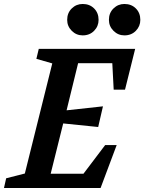

<svg xmlns="http://www.w3.org/2000/svg" viewBox="-55 -946 726 966"><path d="M-35 0 -24 -49 70 -73 208 -627 128 -650 140 -700H625L574 -495H517L510 -628H338L280 -391L463 -411L439 -307L263 -325L200 -72H365L474 -216H532L451 0ZM283 -846Q283 -881 306 -903.5Q329 -926 361 -926Q396 -926 418.5 -903.5Q441 -881 441 -846Q441 -814 418.5 -791Q396 -768 361 -768Q329 -768 306 -791Q283 -814 283 -846ZM493 -846Q493 -881 516 -903.5Q539 -926 571 -926Q606 -926 628.5 -903.5Q651 -881 651 -846Q651 -814 628.5 -791Q606 -768 571 -768Q539 -768 516 -791Q493 -814 493 -846Z"/></svg>

Font: Volkhov
Style: Bold Italic
Weight: 700
Designer: Cyreal (www.cyreal.org)
Foundry: Cyreal (www.cyreal.org)
Version: Version 1.001